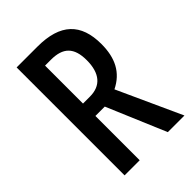

<svg xmlns="http://www.w3.org/2000/svg" viewBox="-211 -806 898 898"><g transform="rotate(-45 238.0 -357.0)"><path d="M208 -714H70V0H170V-293H232L356 0H466L321 -318C396 -355 428 -419 428 -511C428 -646 359 -714 208 -714ZM209 -626C289 -626 326 -590 326 -506C326 -419 287 -375 216 -375H170V-626Z"/></g></svg>

Font: Noto Sans Lao ExtraCondensed Medium
Style: Regular
Weight: 500
Width: 2
Designer: Monotype Design Team
Foundry: Monotype Imaging Inc.
Version: Version 2.003